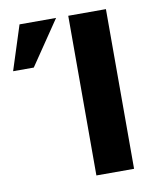

<svg xmlns="http://www.w3.org/2000/svg" viewBox="-94 -759 688 823"><g transform="rotate(-10 249.5 -347.5)"><path d="M-15 -502 47 -695H206L75 -502ZM259 0V-695H423V0Z"/></g></svg>

Font: Coval
Style: Black
Weight: 1000
Foundry: Context Ltd
Version: Version 001.000